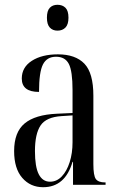

<svg xmlns="http://www.w3.org/2000/svg" viewBox="-20 -772 493 802"><path d="M160 10Q107 10 73 -29Q39 -68 39 -141Q39 -220 83 -256.5Q127 -293 218 -297L283 -300V-396Q283 -475 267.5 -505Q252 -535 214 -535Q176 -535 159.5 -503Q143 -471 143 -388Q71 -388 71 -444Q71 -491 113 -518Q155 -545 222 -545Q295 -545 332.5 -506Q370 -467 370 -372V-87Q370 -38 380.5 -24Q391 -10 419 -10H421V0H285V-96H283Q252 10 160 10ZM189 -13Q217 -13 238 -35Q259 -57 271 -94.5Q283 -132 283 -178V-290L237 -287Q173 -283 149.5 -248Q126 -213 126 -141Q126 -75 142 -44Q158 -13 189 -13ZM220 -644Q200 -644 188 -657Q176 -670 176 -698Q176 -727 188 -739.5Q200 -752 220 -752Q241 -752 253.5 -739.5Q266 -727 266 -698Q266 -670 253.5 -657Q241 -644 220 -644Z"/></svg>

Font: Noto Serif Display ExtraCondensed
Style: Regular
Weight: 400
Width: 2
Designer: Monotype Design Team
Foundry: Monotype Imaging Inc.
Version: Version 2.009